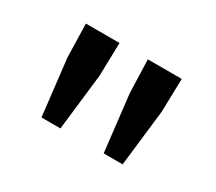

<svg xmlns="http://www.w3.org/2000/svg" viewBox="-72 -911 662 588"><g transform="rotate(30 259.0 -616.5)"><path d="M92 -657 89 -775H208L205 -657L182 -458H115ZM312 -657 308 -775H428L425 -657L402 -458H335Z"/></g></svg>

Font: `nÑOSM
Style: Regular
Weight: 500
Designer: Ryoko NISHIZUKA ¬âXZm¬º[P (kana & ideographs); Paul D. Hunt (Latin, Greek & Cyrillic); Wenlong ZHANG _ e¬á¬ü¬ô (bopomof
Foundry: Adobe Systems Incorporated
Version: Version 1.00 June 24, 2014, initial release